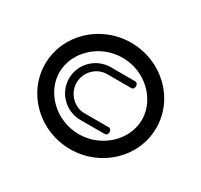

<svg xmlns="http://www.w3.org/2000/svg" viewBox="-126 -750 960 915"><g transform="rotate(30 354.0 -292.5)"><path d="M127 -292.6C127 -404.1 228.8 -502.7 354 -502.7C479.2 -502.7 581 -404.1 581 -292.6C581 -181.1 479.2 -82.5 354 -82.5C228.8 -82.5 127 -181.1 127 -292.6ZM48.2 -292.6C48.2 -131.1 185.4 0 354 0C522.6 0 659.8 -131.1 659.8 -292.6C659.8 -454.1 522.6 -585.2 354 -585.2C185.4 -585.2 48.2 -454.1 48.2 -292.6ZM462.7 -435.2C462.7 -435.2 408.4 -435.5 327.7 -435.5C246.9 -435.5 181.3 -370.4 181.3 -290.3C181.3 -210.2 246.9 -145.1 327.7 -145.1C408.4 -145.1 462.7 -145.4 462.7 -145.4C470.2 -145.4 476.7 -153.5 476.7 -163.9C476.7 -174.4 470.2 -182.5 462.7 -182.5C462.7 -182.5 383.4 -182.5 327.7 -182.5C271.9 -182.5 222.6 -230.9 222.6 -290.3C222.6 -349.7 271.9 -398.1 327.7 -398.1C383.4 -398.1 462.7 -398.1 462.7 -398.1C470.2 -398.1 476.7 -406.2 476.7 -416.7C476.7 -427.1 470.2 -435.2 462.7 -435.2Z"/></g></svg>

Font: Hi.
Style: Regular
Weight: 400
Designer: Mew Too, Robert Jablonski
Foundry: Cannot Into Space Fonts
Version: Version 1.996